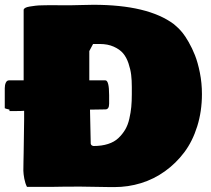

<svg xmlns="http://www.w3.org/2000/svg" viewBox="-49 -760 872 794"><path d="M48.8 -718.8Q48.8 -723.6 55.2 -727.3Q61.5 -731 73.5 -732.9Q85.4 -734.9 97.2 -736.3Q108.9 -737.8 126 -738Q143.1 -738.3 153.1 -738.5Q163.1 -738.8 177.7 -738.5Q192.4 -738.3 193.4 -738.3H248Q263.7 -738.3 292.7 -739.3Q321.8 -740.2 336.9 -740.2Q562.5 -740.2 669.9 -660.2L687.5 -644.5Q695.3 -637.2 705.8 -624.5Q716.3 -611.8 731 -586.4Q745.6 -561 757.3 -531.5Q769 -502 777.6 -459.2Q786.1 -416.5 786.1 -371.1Q786.1 -299.8 766.6 -237.5Q747.1 -175.3 712.9 -129.9Q678.7 -84.5 633.1 -51.8Q587.4 -19 534.2 -2.7Q481 13.7 423.8 13.7H409.2Q388.2 13.7 346.4 12.7Q304.7 11.7 283.2 11.7Q208 11.7 171.9 12.7H62.5Q55.2 -1.5 51.5 -21Q47.9 -40.5 47.6 -54Q47.4 -67.4 48.1 -92.8Q48.8 -118.2 48.8 -126Q48.8 -149.4 49.8 -195.8Q50.8 -242.2 50.8 -265.6V-301.8Q40 -300.8 20.5 -300.8H-9.8V-306.6Q-27.8 -311 -29.3 -312.5V-395.5Q-29.3 -408.7 -24.9 -418.2Q-20.5 -427.7 -11.7 -427.7H48.8ZM337.9 -156.2Q371.6 -156.2 397.7 -164.6Q423.8 -172.9 440.7 -189Q457.5 -205.1 468.8 -224.1Q480 -243.2 485.8 -268.8Q491.7 -294.4 493.9 -317.9Q496.1 -341.3 496.1 -370.1V-400.4Q496.1 -428.2 493.4 -450.7Q490.7 -473.1 482.4 -498Q474.1 -522.9 460 -539.6Q445.8 -556.2 421.1 -567.1Q396.5 -578.1 363.3 -578.1H335.9Q333.5 -572.8 328.1 -563.5Q322.8 -554.2 320.3 -548.8V-427.7H386.7Q402.3 -427.7 402.3 -366.2V-331.1Q402.3 -307.6 386.7 -307.6Q377 -307.6 356 -307.1Q335 -306.6 323.2 -306.6L326.2 -166Q327.6 -157.7 337.9 -156.2Z"/></svg>

Font: Bowlby One SC
Style: Regular
Weight: 400
Width: 1
Version: Version 1.2